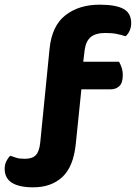

<svg xmlns="http://www.w3.org/2000/svg" viewBox="-33 -695 583 821"><path d="M315 -313 291 -79Q281 18 233.5 62Q186 106 109 106Q49 106 18 86.5Q-13 67 -13 27Q-13 8 -5.5 -6.5Q2 -21 11 -29Q24 -24 37.5 -20Q51 -16 74 -16Q105 -16 120 -31.5Q135 -47 139 -85L179 -487Q189 -585 247 -630Q305 -675 393 -675Q462 -675 495 -657Q528 -639 528 -596Q528 -578 521 -563Q514 -548 504 -540Q485 -546 465.5 -550Q446 -554 418 -554Q376 -554 355 -536.5Q334 -519 329 -481L323 -431H476Q482 -421 487 -406Q492 -391 492 -373Q492 -341 477.5 -327Q463 -313 440 -313Z"/></svg>

Font: Baloo Tammudu 2
Style: Bold
Weight: 700
Designer: Maithili Shingre, Omkar Shende and Ek Type
Foundry: Ek Type
Version: Version 1.640;hotconv 1.0.111;makeotfexe 2.5.65597; ttfautoh